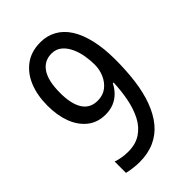

<svg xmlns="http://www.w3.org/2000/svg" viewBox="-219 -812 909 909"><g transform="rotate(-45 236.0 -357.0)"><path d="M423 -415Q423 -340 414.5 -275Q406 -210 386.5 -157.5Q367 -105 336.5 -67.5Q306 -30 262 -10Q218 10 160 10Q141 10 117.5 7Q94 4 79 0V-76Q95 -70 115.5 -66.5Q136 -63 158 -63Q208 -63 242.5 -86Q277 -109 297.5 -148.5Q318 -188 328 -238.5Q338 -289 340 -344H335Q323 -320 304.5 -301.5Q286 -283 261.5 -273Q237 -263 206 -263Q153 -263 116 -292.5Q79 -322 60 -372Q41 -422 41 -487Q41 -556 62.5 -609Q84 -662 126 -693Q168 -724 230 -724Q274 -724 310 -704Q346 -684 371 -645Q396 -606 409.5 -548Q423 -490 423 -415ZM229 -649Q180 -649 153 -609Q126 -569 126 -488Q126 -414 151 -375Q176 -336 226 -336Q262 -336 286.5 -355Q311 -374 324 -404Q337 -434 337 -467Q337 -494 332 -525.5Q327 -557 314 -585.5Q301 -614 280 -631.5Q259 -649 229 -649Z"/></g></svg>

Font: Noto Sans Condensed
Style: Regular
Weight: 400
Width: 3
Version: Version 2.013